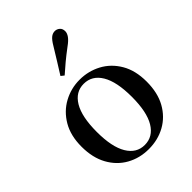

<svg xmlns="http://www.w3.org/2000/svg" viewBox="-241 -958 1094 1094"><g transform="rotate(-45 306.0 -411.5)"><path d="M305 16Q232 16 172.5 -17Q113 -50 78 -113Q43 -176 43 -265Q43 -354 79.5 -416Q116 -478 176 -510.5Q236 -543 305 -543Q375 -543 435 -511Q495 -479 531.5 -417Q568 -355 568 -265Q568 -175 533 -112.5Q498 -50 438.5 -17Q379 16 305 16ZM305 -17Q372 -17 409.5 -79.5Q447 -142 447 -263Q447 -385 409.5 -447.5Q372 -510 305 -510Q239 -510 201.5 -447.5Q164 -385 164 -263Q164 -142 201.5 -79.5Q239 -17 305 -17ZM243 -635Q264 -669 286.5 -704.5Q309 -740 336 -785Q353 -814 368 -826.5Q383 -839 401 -839Q417 -839 430 -828Q443 -817 443 -796Q443 -780 430.5 -762.5Q418 -745 390 -725Q350 -695 320 -670Q290 -645 262 -620Z"/></g></svg>

Font: Noto Serif KR SemiBold
Style: Regular
Weight: 600
Designer: Ryoko NISHIZUKA 西塚涼子 (kana & ideographs); Frank Grießhammer (Latin, Greek & Cyrillic); Wenlong ZHANG 张文龙 (bopomofo); San
Foundry: Adobe
Version: Version 2.003-H1;hotconv 1.1.1;makeotfexe 2.6.0